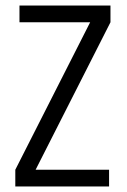

<svg xmlns="http://www.w3.org/2000/svg" viewBox="-20 -670 457 690"><path d="M50 -590V-650H377V-590L108 -60H372V0H35V-60L304 -590Z"/></svg>

Font: Unica One
Style: Regular
Weight: 400
Designer: Eduardo Rodriguez Tunni
Foundry: Eduardo Rodriguez Tunni
Version: Version 1.001